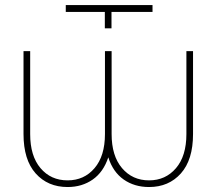

<svg xmlns="http://www.w3.org/2000/svg" viewBox="-20 -731 816 761"><path d="M248 10.3Q169.4 10.3 121.3 -43.7Q73.2 -97.7 73.2 -199.7V-528.3H99.6V-199.7Q99.6 -112.8 140.6 -64.5Q181.6 -16.1 248 -16.1Q313.5 -16.1 354.7 -64.5Q396 -112.8 396 -199.7V-528.3H422.4V-199.7Q422.4 -113.3 463.6 -64.7Q504.9 -16.1 570.8 -16.1Q636.2 -16.1 677.5 -64.5Q718.8 -112.8 718.8 -199.7V-528.3H745.1V-199.7Q745.1 -97.7 697 -43.7Q648.9 10.3 570.8 10.3Q512.7 10.3 470.2 -19.5Q427.7 -49.3 409.2 -107.4Q390.1 -49.3 347.7 -19.5Q305.2 10.3 248 10.3ZM395.5 -618.7V-683.6H240.7V-710.9H584.5V-683.6H421.9V-618.7Z"/></svg>

Font: Roboto Slab LO Thin
Style: Regular
Weight: 250
Designer: Google
Version: Version 2.00;September 28, 2018;FontCreator 11.5.0.2427 64-b